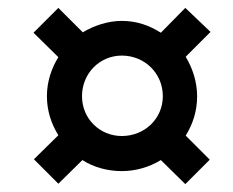

<svg xmlns="http://www.w3.org/2000/svg" viewBox="-20 -597 591 487"><path d="M388 -191 450 -130 512 -192 451 -253C469 -282 480 -315 480 -353C480 -390 468 -425 451 -453L514 -516L450 -577L388 -514C358 -533 326 -544 289 -544C254 -544 218 -532 190 -515L128 -577L65 -514L128 -452C110 -423 99 -389 99 -353C99 -316 110 -283 128 -254L66 -193L128 -131L189 -191C217 -173 252 -163 289 -163C326 -163 360 -174 388 -191ZM289 -252C233 -252 188 -296 188 -353C188 -411 233 -456 289 -456C347 -456 393 -411 393 -353C393 -296 347 -252 289 -252Z"/></svg>

Font: Noto Sans SemiBold
Style: Italic
Weight: 600
Italic angle: -12°
Designer: Monotype Design Team
Foundry: Monotype Imaging Inc.
Version: Version 2.013